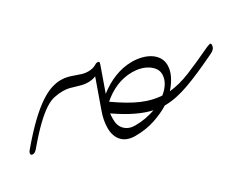

<svg xmlns="http://www.w3.org/2000/svg" viewBox="-78 -623 1119 902"><g transform="rotate(-30 481.0 -172.5)"><path d="M961 -167Q971 -171 973 -171Q979 -171 979 -162Q979 -150 971.5 -141.5Q964 -133 954 -129L946 -125Q898 -102 857 -84Q816 -66 780 -53Q744 -40 711 -33Q678 -26 645 -26Q610 -4 561.5 12.5Q513 29 454 29Q408 29 383.5 3Q359 -23 359 -68Q359 -109 375 -153Q375 -155 376 -156L430 -308Q418 -303 407.5 -301.5Q397 -300 387 -300Q371 -300 356.5 -303.5Q342 -307 328 -311.5Q314 -316 298.5 -320Q283 -324 264 -324Q240 -324 216.5 -319Q193 -314 165.5 -296Q138 -278 102.5 -244Q67 -210 19 -153Q6 -137 -6 -137Q-17 -137 -17 -146Q-17 -154 -7 -165Q46 -228 89 -269Q132 -310 166.5 -333Q201 -356 229 -365Q257 -374 281 -374Q301 -374 318 -369.5Q335 -365 351 -359Q367 -353 382 -348.5Q397 -344 414 -344Q425 -344 436.5 -346.5Q448 -349 461 -357Q463 -359 467 -359.5Q471 -360 473 -360Q481 -360 481 -353Q481 -351 479 -345L432 -212Q472 -244 518.5 -262.5Q565 -281 613 -281Q641 -281 666 -274.5Q691 -268 710 -255.5Q729 -243 740 -225Q751 -207 751 -184Q751 -156 737 -127.5Q723 -99 699 -72Q753 -77 813 -101.5Q873 -126 953 -164ZM588 -33Q508 -50 404 -122Q403 -116 402.5 -108Q402 -100 402 -89Q402 -54 423 -34Q444 -14 477 -14Q508 -14 535 -19Q562 -24 588 -33ZM427 -172Q499 -121 553 -98Q607 -75 658 -72Q681 -90 694.5 -112.5Q708 -135 708 -159Q708 -177 698 -191.5Q688 -206 671.5 -216.5Q655 -227 634 -232.5Q613 -238 590 -238Q544 -238 503 -220.5Q462 -203 427 -172Z"/></g></svg>

Font: Discipuli Britannica
Style: Regular
Weight: 400
Designer: Peter Wiegel
Foundry: Peter Wiegel
Version: Version 0.001 2009